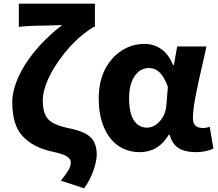

<svg xmlns="http://www.w3.org/2000/svg" viewBox="-20 -818 1192 1050"><path d="M367 71Q367 48 341 34.5Q315 21 256 9Q161 -13 104 -73Q47 -133 47 -260Q47 -336 98 -432Q134 -498 191 -562Q248 -626 320 -681L232 -678Q138 -678 83 -671V-798H499V-671H493Q405 -618 330 -524Q274 -453 244 -387Q214 -321 214 -269Q214 -219 227 -192Q239 -163 268 -146.5Q297 -130 350 -118Q437 -102 473 -69.5Q509 -37 509 28Q509 61 492 112Q475 163 440 212L313 170Q343 132 355 111.5Q367 91 367 71Z M520 -279Q520 -372 555 -440Q590 -506 646.5 -542Q703 -578 770 -578Q821 -578 862 -549.5Q903 -521 926 -463H931L949 -564H1109L1091 -482Q1064 -368 1049.5 -292Q1035 -216 1035 -171Q1035 -118 1090 -118Q1110 -118 1127 -125L1147 -5Q1105 14 1051 14Q991 14 956.5 -8Q922 -30 908 -81H903Q846 14 745 14Q678 14 627.5 -20.5Q577 -55 548.5 -121.5Q520 -188 520 -279ZM890 -245 898 -343Q879 -396 854 -421Q829 -446 793 -446Q765 -446 740.5 -428Q716 -410 701 -372.5Q686 -335 686 -281Q686 -200 712 -160Q738 -120 784 -120Q824 -120 855.5 -157Q887 -194 890 -245Z"/></svg>

Font: Merged Yaku Han JP ExtraBold
Style: Regular
Weight: 800
Designer: Ryoko NISHIZUKA 西塚涼子 (kana, bopomofo & ideographs); Paul D. Hunt (Latin, Greek & Cyrillic); Sandoll Communications 산돌커뮤니
Foundry: Adobe
Version: Version 2.004